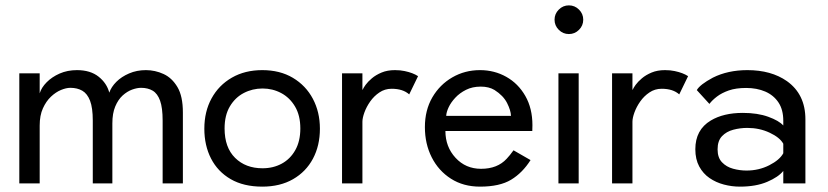

<svg xmlns="http://www.w3.org/2000/svg" viewBox="-20 -684 3086 716"><path d="M662 0H586.5V-234.5Q586.5 -282 577 -308.5Q567.5 -335 549.5 -345.8Q531.5 -356.5 506 -356.5Q491 -356.5 472.5 -349.8Q454 -343 437.2 -327.8Q420.5 -312.5 409.8 -287Q399 -261.5 399 -224V0H326V-234.5Q326 -282 315.8 -308.5Q305.5 -335 286.8 -345.8Q268 -356.5 242.5 -356.5Q227 -356.5 207.5 -348.5Q188 -340.5 170 -323.5Q152 -306.5 140 -280Q128 -253.5 128 -216V0H52V-410.5H128V-336Q134.5 -357.5 154 -377.2Q173.5 -397 202.5 -409.8Q231.5 -422.5 267 -422.5Q317 -422.5 347.8 -398Q378.5 -373.5 387.5 -338.5Q395 -360 414 -379Q433 -398 461.5 -410.2Q490 -422.5 524 -422.5Q558.5 -422.5 590 -408Q621.5 -393.5 641.8 -359.2Q662 -325 662 -264.5Z M958 12Q888.5 12 840.2 -16Q792 -44 767 -92.8Q742 -141.5 742 -204Q742 -268 769 -317.2Q796 -366.5 844.8 -394.5Q893.5 -422.5 958 -422.5Q1024 -422.5 1072.2 -393.8Q1120.5 -365 1146.8 -315.5Q1173 -266 1173 -204Q1173 -141 1147 -92.2Q1121 -43.5 1072.8 -15.8Q1024.5 12 958 12ZM959 -56.5Q999 -56.5 1030.8 -73.8Q1062.5 -91 1081.2 -124.2Q1100 -157.5 1100 -205Q1100 -253.5 1080.2 -286.8Q1060.5 -320 1028.5 -337Q996.5 -354 959 -354Q921.5 -354 889.2 -337.2Q857 -320.5 837.2 -287.2Q817.5 -254 817.5 -205Q817.5 -134 856.8 -95.2Q896 -56.5 959 -56.5Z M1331.5 0H1255.5V-410.5H1331.5V-349.5H1332.5Q1335 -356 1343.5 -367.8Q1352 -379.5 1366.8 -392Q1381.5 -404.5 1403 -413.5Q1424.5 -422.5 1453 -422.5Q1473 -422.5 1489 -419Q1520 -412.5 1539 -400L1506 -332Q1482.5 -353 1440.5 -353Q1415 -353 1394.8 -339.2Q1374.5 -325.5 1360.5 -305.5Q1346.5 -285.5 1339 -264.8Q1331.5 -244 1331.5 -230Z M1770 12Q1708 12 1661.8 -17.5Q1615.5 -47 1590 -97.2Q1564.5 -147.5 1564.5 -210Q1564.5 -273 1592.2 -320.8Q1620 -368.5 1666.8 -395.5Q1713.5 -422.5 1770 -422.5Q1823.5 -422.5 1868 -397.5Q1912.5 -372.5 1939 -326.2Q1965.5 -280 1965.5 -217Q1965.5 -206 1965 -195.5H1641Q1641 -136.5 1678.8 -95.5Q1716.5 -54.5 1774 -54.5Q1835 -54.5 1869.5 -92Q1881 -104 1895 -123.5L1958.5 -87Q1928.5 -39.5 1886 -13.8Q1843.5 12 1770 12ZM1885.5 -252Q1885 -272 1871 -299.8Q1857 -327.5 1824 -348.5Q1803 -361 1773 -361Q1741.5 -361 1717.8 -349Q1694 -337 1677.8 -319.5Q1661.5 -302 1653 -283.8Q1644.5 -265.5 1644 -252Z M2101.5 -557Q2079.5 -557 2063.8 -572.8Q2048 -588.5 2048 -610.5Q2048 -632.5 2063.8 -648.2Q2079.5 -664 2101.5 -664Q2123.5 -664 2139.2 -648.2Q2155 -632.5 2155 -610.5Q2155 -588.5 2139.2 -572.8Q2123.5 -557 2101.5 -557ZM2138 0H2062.5V-410.5H2138Z M2338.5 0H2262.5V-410.5H2338.5V-349.5H2339.5Q2342 -356 2350.5 -367.8Q2359 -379.5 2373.8 -392Q2388.5 -404.5 2410 -413.5Q2431.5 -422.5 2460 -422.5Q2480 -422.5 2496 -419Q2527 -412.5 2546 -400L2513 -332Q2489.5 -353 2447.5 -353Q2422 -353 2401.8 -339.2Q2381.5 -325.5 2367.5 -305.5Q2353.5 -285.5 2346 -264.8Q2338.5 -244 2338.5 -230Z M2739 12Q2709 12 2679.5 4.2Q2650 -3.5 2626 -20Q2602 -36.5 2587.5 -63.2Q2573 -90 2573 -127.5Q2573 -200 2630.5 -234.5Q2678 -263 2750 -263Q2805 -263 2845 -248.5Q2885 -234 2901 -216V-233.5Q2901 -275 2883 -302Q2865 -329 2833.8 -342.5Q2802.5 -356 2762.5 -356Q2724.5 -356 2698 -346.8Q2671.5 -337.5 2653.8 -324Q2636 -310.5 2625.5 -296.5L2578.5 -348Q2590 -368.5 2638.5 -394.5Q2694.5 -422.5 2767 -422.5Q2856 -422.5 2914.5 -381.5Q2983.5 -332.5 2983.5 -239V0H2901V-46.5Q2882.5 -23.5 2840.8 -5.8Q2799 12 2739 12ZM2764 -48Q2810 -48 2848.8 -67.8Q2887.5 -87.5 2901 -112.5V-148Q2888 -171.5 2850 -189.2Q2812 -207 2767 -207Q2740 -207 2714.5 -200.2Q2689 -193.5 2672.5 -176.2Q2656 -159 2656 -127Q2656 -96 2672.5 -78.8Q2689 -61.5 2713.8 -54.8Q2738.5 -48 2764 -48Z"/></svg>

Font: Lucymar Sans
Style: Regular
Weight: 400
Foundry: The League of Moveable Type (original font) / Main changes by Cristiano Sobral with portions from Mirco Monsees
Version: Version 2.001;August 30, 2020;FontCreator 13.0.0.2681 64-bit